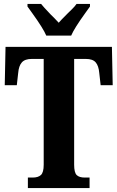

<svg xmlns="http://www.w3.org/2000/svg" viewBox="-20 -951 594 971"><path d="M121 -53H145Q173 -53 187 -66Q201 -79 201 -118V-653H141Q106 -653 90.5 -635.5Q75 -618 72 -582L65 -520H4L8 -714H546L550 -520H489L482 -582Q479 -618 464 -635.5Q449 -653 414 -653H355V-118Q355 -78 368 -65.5Q381 -53 409 -53H433V0H121ZM142 -886 119 -918V-931H188Q196 -920 237 -877Q254 -861 277 -836Q284 -845 321 -882Q326 -887 342.5 -903Q359 -919 367 -931H435V-918L412 -886Q355 -807 340 -771H214Q199 -807 142 -886Z"/></svg>

Font: Noto Serif CondExtraBold
Style: Regular
Weight: 800
Width: 3
Designer: Monotype Design Team
Foundry: Monotype Imaging Inc.
Version: Version 1.001